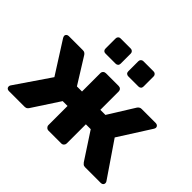

<svg xmlns="http://www.w3.org/2000/svg" viewBox="-157 -986 1229 1229"><g transform="rotate(45 457.0 -372.0)"><path d="M41 0Q31 0 25 -5.5Q19 -11 19 -20Q19 -27 23 -33L184 -269L46 -486Q45 -489 43 -493Q41 -497 41 -500Q41 -509 47.5 -514.5Q54 -520 63 -520H191Q203 -520 209.5 -514.5Q216 -509 219 -504L328 -329H374V-495Q374 -506 381.5 -513Q389 -520 400 -520H515Q526 -520 533 -513Q540 -506 540 -495V-329H586L695 -504Q698 -509 705 -514.5Q712 -520 723 -520H851Q860 -520 866.5 -514.5Q873 -509 873 -500Q873 -497 871.5 -493Q870 -489 868 -486L730 -269L891 -33Q895 -27 895 -20Q895 -11 889 -5.5Q883 0 873 0H732Q719 0 712.5 -6Q706 -12 703 -16L584 -198H540V-25Q540 -15 533 -7.5Q526 0 515 0H400Q389 0 381.5 -7.5Q374 -15 374 -25V-198H330L211 -16Q209 -12 202 -6Q195 0 182 0ZM515 -607Q505 -607 498.5 -613Q492 -619 492 -630V-721Q492 -731 498.5 -737.5Q505 -744 515 -744H607Q617 -744 623.5 -737.5Q630 -731 630 -721V-630Q630 -619 623.5 -613Q617 -607 607 -607ZM308 -607Q298 -607 292 -613Q286 -619 286 -630V-721Q286 -731 292 -737.5Q298 -744 308 -744H400Q410 -744 416.5 -737.5Q423 -731 423 -721V-630Q423 -619 416.5 -613Q410 -607 400 -607Z"/></g></svg>

Font: DVN-Rubik
Style: Bold
Weight: 700
Designer: Hubert and Fischer
Foundry: Hubert & Fischer
Version: Version 2.102